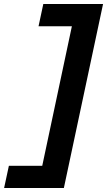

<svg xmlns="http://www.w3.org/2000/svg" viewBox="-84 -720 531 953"><path d="M427.5 -700 233 213.1H-63.6L-39.9 102.8H125.7L272.8 -589.7H107.3L130.9 -700Z"/></svg>

Font: Red Hat Display VF
Style: Italic
Weight: 300
Italic angle: -12°
Designer: Pentagram, MCKL
Foundry: Pentagram, MCKL
Version: Version 1.010